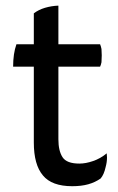

<svg xmlns="http://www.w3.org/2000/svg" viewBox="-20 -639 416 679"><path d="M38.1 -482.4Q32.2 -465.8 29.3 -446.3Q26.4 -425.8 26.4 -403.3Q50.8 -403.3 99.6 -403.3Q99.6 -335.9 99.6 -134.8Q99.6 -56.6 131.8 -18.6Q163.1 19.5 235.4 19.5Q267.6 19.5 292 12.7Q316.4 5.9 335.9 -7.8Q347.7 -21.5 353.5 -47.9Q358.4 -65.4 358.4 -82Q358.4 -89.8 357.4 -96.7Q335 -78.1 308.6 -69.3Q283.2 -60.5 260.7 -60.5Q215.8 -60.5 201.2 -83Q186.5 -105.5 186.5 -146.5Q186.5 -231.4 186.5 -403.3Q223.6 -403.3 334 -403.3Q336.9 -409.2 338.9 -418.9Q339.8 -429.7 339.8 -443.4Q339.8 -456.1 338.9 -465.8Q336.9 -475.6 334 -482.4Q285.2 -482.4 186.5 -482.4Q186.5 -516.6 186.5 -619.1Q162.1 -618.2 138.7 -611.3Q116.2 -604.5 99.6 -591.8Q99.6 -555.7 99.6 -482.4Q85 -482.4 38.1 -482.4Z"/></svg>

Font: cl
Style: Regular
Weight: 400
Designer: Mitja Miklavcic
Version: Version 1.0